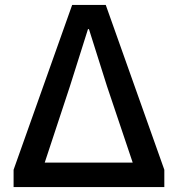

<svg xmlns="http://www.w3.org/2000/svg" viewBox="-20 -757 720 777"><path d="M35 0H645V-70L408 -737H272L35 -70ZM161 -99 263 -408 336 -639H340L413 -408L517 -99Z"/></svg>

Font: GenYoGothic2 TW M
Style: Regular
Weight: 500
Version: Version 2.100;PS 2.1;hotconv 16.6.51;makeotf.lib2.5.65220 DE